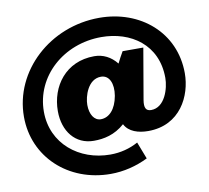

<svg xmlns="http://www.w3.org/2000/svg" viewBox="-94 -821 1221 1123"><g transform="rotate(-10 516.0 -259.5)"><path d="M475 196C552 196 628 177 697 143L658 42C609 69 553 84 492 84C308 84 152 -39 152 -230C152 -441 334 -602 558 -602C733 -602 886 -500 886 -302C886 -240 854 -131 772 -131C740 -131 731 -153 738 -196L790 -499H667C654 -478 642 -453 631 -432C596 -476 550 -499 498 -499C328 -499 233 -366 233 -219C233 -100 301 -12 411 -12C471 -12 535 -25 595 -78C619 -30 676 -13 734 -13C925 -13 1003 -176 1003 -309C1003 -552 809 -715 566 -715C273 -715 32 -493 32 -221C32 18 223 196 475 196ZM473 -129C434 -129 409 -169 409 -225C409 -275 438 -374 516 -374C565 -374 589 -322 577 -250C563 -171 522 -129 473 -129Z"/></g></svg>

Font: Fixel Display 20240404 Black
Style: Italic
Weight: 900
Italic angle: -10°
Designer: AlfaBravo + MacPaw
Foundry: Kyrylo Tkachov, Marchela Mozhyna, Serhii Makarenko, Maria Weinstein, Zakhar Kryvoshyya
Version: Version 1.211;Glyphs 3.2 (3225)